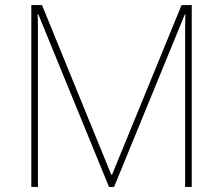

<svg xmlns="http://www.w3.org/2000/svg" viewBox="-20 -734 877 754"><path d="M408 0 130 -679H128Q129 -654 129 -636.5Q129 -619 129 -596V0H103V-714H145L417 -48H420L693 -714H733V0H707V-602Q707 -617 707 -635Q707 -653 708 -678H706L428 0Z"/></svg>

Font: Noto Sans Lao Looped Thin
Style: Regular
Weight: 100
Designer: Mark Frömberg, Ben Mitchell
Foundry: The Fontpad Ltd
Version: Version 1.002; ttfautohint (v1.8.4.7-5d5b)